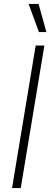

<svg xmlns="http://www.w3.org/2000/svg" viewBox="-20 -960 257 980"><path d="M206.5 -727.5 85.9 0H41.5L162.1 -727.5ZM178.7 -796.4 126 -939.9H176.8L216.8 -796.4Z"/></svg>

Font: Inter 28pt ExtraLight
Style: Italic
Weight: 250
Italic angle: -9.3988°
Designer: Rasmus Andersson
Foundry: rsms
Version: Version 4.001;git-66647c0bb